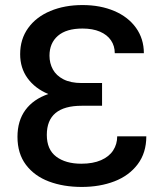

<svg xmlns="http://www.w3.org/2000/svg" viewBox="-20 -737 655 767"><path d="M172.9 -361.3Q119.6 -383.8 90.1 -424.6Q60.5 -465.3 60.5 -520.5Q60.5 -580.6 92.5 -625Q124.5 -669.4 181.2 -693.1Q237.8 -716.8 309.6 -716.8Q380.9 -716.8 436.5 -693.1Q492.2 -669.4 523.4 -625.7Q554.7 -582 554.7 -524.4H438.5Q438.5 -553.7 423.3 -575.9Q408.2 -598.1 379.2 -610.6Q350.1 -623 309.6 -623Q245.1 -623 211.4 -594Q177.7 -564.9 177.7 -514.6Q177.7 -484.4 191.2 -459.7Q204.6 -435.1 233.4 -420.2Q262.2 -405.3 306.6 -405.3H387.7V-314.5H306.6Q167 -314.5 167 -198.2Q167 -139.6 204.6 -111.3Q242.2 -83 304.7 -83Q351.6 -83 383.8 -97.2Q416 -111.3 432.1 -136.2Q448.2 -161.1 448.2 -192.4H564.5Q564.5 -126.5 530 -80.8Q495.6 -35.2 437.3 -12.7Q378.9 9.8 306.6 9.8Q233.4 9.8 175.5 -12Q117.7 -33.7 83.7 -78.6Q49.8 -123.5 49.8 -190.4Q49.8 -254.4 81.5 -297.6Q113.3 -340.8 172.9 -361.3Z"/></svg>

Font: Pretendard JP Medium
Style: Regular
Weight: 500
Designer: Base glyphs from Inter by Rasmus Andersson; Hangeul glyphs from Noto Sans CJK(Source Han Sans) by Jang Soo-young and Kan
Foundry: Kil Hyung-jin
Version: Version 1.309